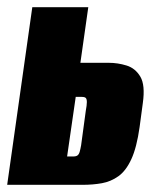

<svg xmlns="http://www.w3.org/2000/svg" viewBox="-30 -515 441 535"><path d="M-10 0 60 -495H216L194 -340H273Q298 -340 322.5 -332.5Q347 -325 361 -301.5Q375 -278 368 -228L359 -161Q351 -104 336 -71.5Q321 -39 300 -24Q279 -9 254 -4.5Q229 0 200 0ZM157 -79H174Q182 -79 186 -82Q190 -85 192 -92Q194 -99 196 -110L209 -206Q212 -222 212 -230.5Q212 -239 209 -242Q206 -245 198 -245H181Z"/></svg>

Font: Alumni Sans Black
Style: Italic
Weight: 900
Italic angle: -8°
Version: Version 1.016